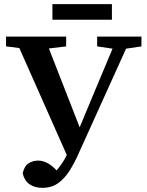

<svg xmlns="http://www.w3.org/2000/svg" viewBox="-20 -840 707 923"><path d="M9 -617V-664H298V-617L215 -607L363 -228L433 -396L521 -606L447 -617V-664H660V-617L586 -606L362 -111Q340 -60 315.5 -21Q291 18 259.5 40.5Q228 63 184 63Q146 63 121.5 45.5Q97 28 89 -7Q97 -42 117.5 -55Q138 -68 163 -68Q208 -68 252 -21Q266 -37 278.5 -55.5Q291 -74 301 -95L73 -609ZM232 -745V-820H518V-745Z"/></svg>

Font: Source Serif 4 Semibold
Style: Regular
Weight: 600
Designer: Frank Grießhammer
Foundry: Adobe
Version: Version 4.005;hotconv 1.1.0;makeotfexe 2.6.0